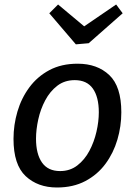

<svg xmlns="http://www.w3.org/2000/svg" viewBox="-20 -823 598 853"><path d="M325 -540Q412 -540 465.5 -489.5Q519 -439 519 -324Q519 -262 501.5 -202.5Q484 -143 448.5 -95Q413 -47 359 -18.5Q305 10 233 10Q148 10 94 -40.5Q40 -91 40 -206Q40 -268 57.5 -327.5Q75 -387 110.5 -435Q146 -483 199.5 -511.5Q253 -540 325 -540ZM312 -467Q267 -467 234.5 -442Q202 -417 181 -377.5Q160 -338 150 -292.5Q140 -247 140 -207Q140 -139 166.5 -101Q193 -63 247 -63Q291 -63 323.5 -88Q356 -113 377 -152.5Q398 -192 408.5 -237.5Q419 -283 419 -324Q419 -392 392.5 -429.5Q366 -467 312 -467ZM496 -803 525 -764 374 -631 317 -626 199 -764 238 -803 354 -706Z"/></svg>

Font: Bitter Medium
Style: Italic
Weight: 500
Italic angle: -9°
Designer: Sol Matas, and Bitter project Authors
Foundry: Sol Matas
Version: Version 2.001